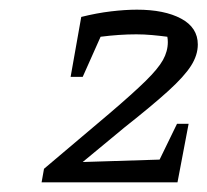

<svg xmlns="http://www.w3.org/2000/svg" viewBox="-20 -753 429 397"><path d="M66 -376 71 -404 207 -519Q255 -560 281 -585.5Q307 -611 317 -629Q327 -647 327 -666Q327 -672 326 -677Q311 -679 294.5 -680.5Q278 -682 262 -682Q227 -682 188 -677L151 -594H126L148 -718Q180 -726 209.5 -729.5Q239 -733 263 -733Q320 -733 354.5 -714.5Q389 -696 389 -661Q389 -639 375 -617Q361 -595 328 -565Q295 -535 238 -490L151 -418L310 -423L346 -497H370L347 -376ZM308 -699 314 -695Q311 -697 308 -699Z"/></svg>

Font: Piazzolla SC
Style: Italic
Weight: 400
Italic angle: -11.3°
Designer: Juan Pablo del Peral
Foundry: Huerta Tipografica
Version: Version 1.330